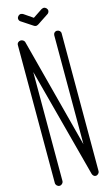

<svg xmlns="http://www.w3.org/2000/svg" viewBox="-190 -1408 833 1457"><g transform="rotate(-15 227.0 -680.0)"><path d="M226 -1230C232 -1230 240 -1234 244 -1236L332 -1294C340 -1298 346 -1310 346 -1318C346 -1334 332 -1348 316 -1348C310 -1348 302 -1344 298 -1342L226 -1294L156 -1342C152 -1344 144 -1348 138 -1348C122 -1348 108 -1334 108 -1318C108 -1308 114 -1298 122 -1294L210 -1236C214 -1234 220 -1230 226 -1230ZM369 -1154C353 -1154 341 -1142 341 -1126V-270L115 -1134C111 -1146 97 -1154 85 -1154C69 -1154 55 -1142 55 -1126V-44V-42C55 -26 69 -12 85 -12C101 -12 115 -26 115 -42V-44V-898L343 -36C347 -24 357 -14 369 -14C385 -14 399 -28 399 -44V-1126C399 -1142 385 -1154 369 -1154Z"/></g></svg>

Font: bauhaus_2017
Style: _regular
Weight: 400
Version: Version 1.0